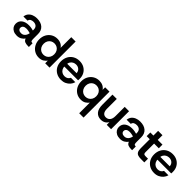

<svg xmlns="http://www.w3.org/2000/svg" viewBox="266 -2123 3747 3747"><g transform="rotate(45 2139.5 -250.0)"><path d="M212 12Q155 12 115 -8.5Q75 -29 54 -63Q33 -97 33 -137Q33 -215 89.5 -258Q146 -301 238 -301Q280 -301 312.5 -294.5Q345 -288 365 -282V-305Q365 -360 334.5 -386Q304 -412 255 -412Q219 -412 191 -397.5Q163 -383 155 -345H41Q47 -399 77 -435Q107 -471 153.5 -489.5Q200 -508 255 -508Q364 -508 424.5 -454.5Q485 -401 485 -305V-184Q485 -146 489.5 -128.5Q494 -111 504.5 -106.5Q515 -102 532 -102H537V0H510Q459 0 424.5 -14.5Q390 -29 376 -72Q351 -36 310 -12Q269 12 212 12ZM238 -81Q273 -81 298 -97.5Q323 -114 338.5 -141.5Q354 -169 359 -202Q338 -208 309 -214Q280 -220 250 -220Q205 -220 179.5 -200Q154 -180 154 -146Q154 -118 176.5 -99.5Q199 -81 238 -81Z M818 12Q748 12 692.5 -22Q637 -56 605.5 -115.5Q574 -175 574 -249Q574 -324 605.5 -382.5Q637 -441 692.5 -474.5Q748 -508 819 -508Q876 -508 919 -486Q962 -464 987 -425V-720H1107V0H987V-73Q964 -40 923 -14Q882 12 818 12ZM842 -93Q885 -93 918 -113Q951 -133 970 -168Q989 -203 989 -248Q989 -294 970 -329Q951 -364 918 -383.5Q885 -403 842 -403Q800 -403 767 -383.5Q734 -364 715 -329Q696 -294 696 -249Q696 -203 715 -168Q734 -133 767 -113Q800 -93 842 -93Z M1432 12Q1357 12 1299.5 -20.5Q1242 -53 1209.5 -111Q1177 -169 1177 -245Q1177 -322 1209 -381.5Q1241 -441 1299 -474.5Q1357 -508 1433 -508Q1506 -508 1561.5 -476Q1617 -444 1647.5 -389.5Q1678 -335 1678 -267Q1678 -257 1678 -245Q1678 -233 1676 -219H1264V-297H1557Q1554 -349 1519 -379.5Q1484 -410 1433 -410Q1396 -410 1364.5 -393.5Q1333 -377 1314 -344.5Q1295 -312 1295 -262V-233Q1295 -187 1313.5 -154Q1332 -121 1363 -104Q1394 -87 1432 -87Q1473 -87 1501 -105.5Q1529 -124 1542 -155H1664Q1651 -107 1618.5 -69.5Q1586 -32 1539 -10Q1492 12 1432 12Z M2146 220V-73Q2123 -40 2082 -14Q2041 12 1977 12Q1907 12 1851.5 -22Q1796 -56 1764.5 -115.5Q1733 -175 1733 -249Q1733 -324 1764.5 -382.5Q1796 -441 1851.5 -474.5Q1907 -508 1978 -508Q2035 -508 2078 -486Q2121 -464 2146 -425V-496H2266V220ZM2001 -93Q2044 -93 2077 -113Q2110 -133 2129 -168Q2148 -203 2148 -248Q2148 -294 2129 -329Q2110 -364 2077 -383.5Q2044 -403 2001 -403Q1959 -403 1926 -383.5Q1893 -364 1874 -329Q1855 -294 1855 -249Q1855 -203 1874 -168Q1893 -133 1926 -113Q1959 -93 2001 -93Z M2531 12Q2447 12 2397.5 -45.5Q2348 -103 2348 -214V-496H2467V-226Q2467 -159 2493 -124.5Q2519 -90 2568 -90Q2623 -90 2654.5 -129Q2686 -168 2686 -240V-496H2806V0H2686V-75Q2664 -34 2625 -11Q2586 12 2531 12Z M3061 12Q3004 12 2964 -8.5Q2924 -29 2903 -63Q2882 -97 2882 -137Q2882 -215 2938.5 -258Q2995 -301 3087 -301Q3129 -301 3161.5 -294.5Q3194 -288 3214 -282V-305Q3214 -360 3183.5 -386Q3153 -412 3104 -412Q3068 -412 3040 -397.5Q3012 -383 3004 -345H2890Q2896 -399 2926 -435Q2956 -471 3002.5 -489.5Q3049 -508 3104 -508Q3213 -508 3273.5 -454.5Q3334 -401 3334 -305V-184Q3334 -146 3338.5 -128.5Q3343 -111 3353.5 -106.5Q3364 -102 3381 -102H3386V0H3359Q3308 0 3273.5 -14.5Q3239 -29 3225 -72Q3200 -36 3159 -12Q3118 12 3061 12ZM3087 -81Q3122 -81 3147 -97.5Q3172 -114 3187.5 -141.5Q3203 -169 3208 -202Q3187 -208 3158 -214Q3129 -220 3099 -220Q3054 -220 3028.5 -200Q3003 -180 3003 -146Q3003 -118 3025.5 -99.5Q3048 -81 3087 -81Z M3626 0Q3578 0 3545 -11.5Q3512 -23 3495 -55Q3478 -87 3478 -148V-395H3393V-496H3478V-626H3598V-496H3728V-395H3598V-164Q3598 -137 3603.5 -124Q3609 -111 3623 -106.5Q3637 -102 3664 -102H3723V0Z M4002 12Q3927 12 3869.5 -20.5Q3812 -53 3779.5 -111Q3747 -169 3747 -245Q3747 -322 3779 -381.5Q3811 -441 3869 -474.5Q3927 -508 4003 -508Q4076 -508 4131.5 -476Q4187 -444 4217.5 -389.5Q4248 -335 4248 -267Q4248 -257 4248 -245Q4248 -233 4246 -219H3834V-297H4127Q4124 -349 4089 -379.5Q4054 -410 4003 -410Q3966 -410 3934.5 -393.5Q3903 -377 3884 -344.5Q3865 -312 3865 -262V-233Q3865 -187 3883.5 -154Q3902 -121 3933 -104Q3964 -87 4002 -87Q4043 -87 4071 -105.5Q4099 -124 4112 -155H4234Q4221 -107 4188.5 -69.5Q4156 -32 4109 -10Q4062 12 4002 12Z"/></g></svg>

Font: Host Grotesk Light SemiBold
Style: Regular
Weight: 600
Version: Version 1.003